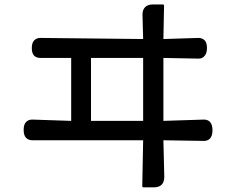

<svg xmlns="http://www.w3.org/2000/svg" viewBox="-20 -763 1040 852"><path d="M612.3 -698.2Q612.3 -719.7 624 -731.4Q635.7 -743.2 658.2 -743.2H703.1Q705.1 -743.2 706.5 -741.7Q708 -740.2 708 -738.3L705.1 -589.8L860.4 -594.7Q877 -594.7 887.7 -584.5Q898.4 -574.2 898.4 -549.8Q898.4 -524.4 885.7 -512.7Q877 -502.9 860.4 -502.9L705.1 -505.9V-226.6L884.8 -232.4Q901.4 -232.4 911.1 -222.7Q922.9 -210.9 922.9 -185.1Q922.9 -159.2 911.1 -147.5Q901.4 -137.7 884.8 -137.7L705.1 -140.6L709 21.5Q709 44.9 697.3 56.6Q685.5 68.4 662.1 68.4H616.2Q614.3 68.4 612.8 66.9Q611.3 65.4 611.3 63.5L615.2 -140.6H123Q106.4 -140.6 95.7 -151.4Q85 -162.1 85 -186.5Q85 -210.9 95.7 -221.7Q106.4 -232.4 123 -232.4L295.9 -226.6V-505.9H159.2Q141.6 -505.9 131.3 -516.1Q121.1 -526.4 121.1 -549.8Q121.1 -573.2 131.8 -584Q142.6 -594.7 159.2 -594.7L615.2 -589.8Q612.3 -697.3 612.3 -698.2ZM383.8 -505.9V-226.6H615.2V-505.9Z"/></svg>

Font: TaiwanPearl
Style: Regular
Weight: 400
Version: Version 2.102